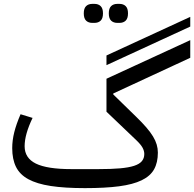

<svg xmlns="http://www.w3.org/2000/svg" viewBox="-20 -958 1001 990"><path d="M418 12Q313 12 241.5 1Q170 -10 126 -34Q82 -58 62.5 -97.5Q43 -137 43 -194Q43 -234 53.5 -276Q64 -318 86 -369L148 -350Q107 -265 107 -204Q107 -143 165 -114.5Q223 -86 348 -86H488Q554 -86 599 -90Q644 -94 671.5 -103Q699 -112 711.5 -127Q724 -142 724 -164Q724 -180 715 -196.5Q706 -213 683 -235L529 -382V-552L961 -751V-660L564 -476V-471L682 -356Q713 -326 734.5 -301Q756 -276 769 -254.5Q782 -233 788 -212.5Q794 -192 794 -171Q794 -120 774.5 -85Q755 -50 710.5 -28.5Q666 -7 594.5 2.5Q523 12 418 12ZM529 -672 961 -871V-821L529 -622ZM585 -840Q565 -840 553 -851.5Q541 -863 541 -889Q541 -915 553 -926.5Q565 -938 585 -938H596Q616 -938 628 -926.5Q640 -915 640 -889Q640 -863 628 -851.5Q616 -840 596 -840ZM456 -840Q436 -840 424 -851.5Q412 -863 412 -889Q412 -915 424 -926.5Q436 -938 456 -938H467Q487 -938 499 -926.5Q511 -915 511 -889Q511 -863 499 -851.5Q487 -840 467 -840Z"/></svg>

Font: IBM Plex Sans Arabic
Style: Regular
Weight: 400
Designer: Mike Abbink, Paul van der Laan, Pieter van Rosmalen, Wael Morcos, Khajak Apelian
Foundry: Bold Monday
Version: Version 1.1